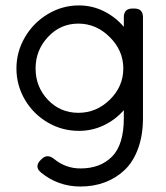

<svg xmlns="http://www.w3.org/2000/svg" viewBox="-20 -471 607 701"><path d="M463.9 -439.9H470.2Q502 -439.9 502 -408.2V-40Q502 22.9 484.1 71.5Q466.3 120.1 434.8 149.9Q403.3 179.7 362.5 194.8Q321.8 210 273.9 210Q191.4 210 128.9 158.2Q116.2 147.5 116.7 135.5Q117.2 123.5 128.9 112.8L132.8 108.9Q153.3 89.4 178.2 109.9Q220.2 144 273.9 144Q346.2 144 389.2 100.6Q432.1 57.1 432.1 -40V-68.8Q401.4 -33.7 358.9 -13.4Q316.4 6.8 268.1 6.8Q206.5 6.8 154.1 -23.9Q101.6 -54.7 70.8 -107.2Q40 -159.7 40 -221.2Q40 -281.7 70.8 -334.7Q101.6 -387.7 154.3 -419.4Q207 -451.2 268.1 -451.2Q316.4 -451.2 358.9 -430.2Q401.4 -409.2 432.1 -373V-408.2Q432.1 -439.9 463.9 -439.9ZM430.2 -221.2Q430.2 -286.1 380.9 -335.4Q331.5 -384.8 266.1 -384.8Q200.7 -384.8 155.3 -336.2Q109.9 -287.6 109.9 -221.2Q109.9 -153.8 155 -106.4Q200.2 -59.1 266.1 -59.1Q332 -59.1 381.1 -107.2Q430.2 -155.3 430.2 -221.2Z"/></svg>

Font: Arcon Rounded-
Style: Regular
Weight: 400
Designer: M. Zarth
Foundry: martin zarth - visuelle & digitale kommunikation
Version: Version 1.110;PS 001.110;hotconv 1.0.70;makeotf.lib2.5.58329